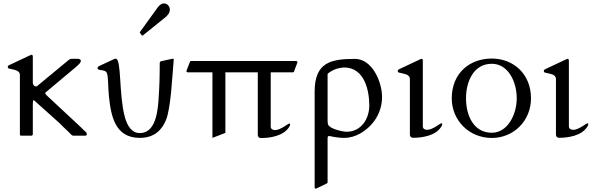

<svg xmlns="http://www.w3.org/2000/svg" viewBox="-20 -799 3505 1131"><path d="M173.3 -8.3V-185.5C173.3 -197.8 175.3 -209.5 179.2 -209.5C179.2 -209.5 180.2 -209.5 180.2 -208.5L331.1 -73.2C359.9 -43 381.3 -25.9 396.5 -8.8C400.4 -4.4 406.2 0 411.1 0H483.4C491.2 0 491.2 -5.9 491.2 -8.8C491.2 -21.5 485.4 -18.6 456.1 -49.8L255.4 -236.8C252.4 -239.7 246.1 -247.6 246.1 -252.4L420.9 -398.9C453.6 -426.3 456.1 -432.6 456.1 -441.4C456.1 -449.7 444.3 -452.6 439 -452.6H402.8C393.1 -452.6 386.2 -447.3 379.4 -441.4L196.3 -290C188 -290 178.2 -290 173.3 -309.1V-464.8C173.3 -473.1 170.4 -476.6 165 -476.6C163.6 -476.6 160.2 -474.6 157.7 -473.6L33.2 -415C27.3 -412.1 25.9 -408.7 25.9 -405.3C25.9 -397.9 28.3 -397 32.2 -395.5C59.1 -387.2 97.2 -388.2 97.2 -356.4V-8.8C97.2 -4.9 98.1 -1 102.1 0H166.5C170.4 -1 173.3 -4.4 173.3 -8.3Z M815.4 -590.8C816.4 -589.8 816.4 -589.4 818.8 -589.4C820.3 -589.4 820.8 -589.8 822.3 -590.8L953.6 -696.8C966.8 -707.5 980.5 -722.7 980.5 -742.7C980.5 -761.7 965.3 -778.8 945.3 -778.8C933.6 -778.8 920.9 -771.5 908.7 -754.9L804.7 -610.8C803.7 -609.9 802.7 -608.9 802.7 -607.9C802.7 -606.9 803.7 -606 804.7 -605ZM803.7 13.2C890.6 13.2 934.6 -35.6 957.5 -91.3C986.8 -161.6 994.6 -350.6 1003.4 -447.8C1003.4 -451.2 1001.5 -453.6 999 -453.6C999 -453.6 998.5 -453.6 931.2 -439C924.3 -437.5 920.9 -433.6 920.9 -426.3C920.9 -357.4 919.9 -297.9 913.6 -207C906.7 -103 881.3 -15.1 803.2 -15.1C758.3 -15.1 730 -53.7 714.4 -113.3C679.7 -244.6 696.3 -453.1 662.1 -453.1C659.7 -453.1 656.2 -453.1 655.3 -452.6L563.5 -409.7C558.6 -407.2 554.7 -403.3 554.7 -397.5C554.7 -380.4 591.3 -391.6 606.4 -374.5C618.7 -360.4 615.7 -290 621.6 -232.4C633.8 -114.7 657.7 13.2 803.7 13.2Z M1685.1 -54.2C1688.5 -59.6 1689 -63 1689 -64.9C1689 -66.9 1689 -71.3 1684.1 -71.3C1676.8 -71.3 1632.8 -32.7 1600.6 -32.7C1588.4 -32.7 1574.7 -37.6 1574.7 -53.2V-373H1705.1C1710 -373 1712.9 -376 1712.9 -380.9L1732.4 -431.6C1732.4 -436.5 1729.5 -439.5 1724.6 -439.5H1105.5C1100.6 -439.5 1099.1 -436.5 1097.7 -431.6L1078.1 -380.9C1078.1 -376 1081.1 -373 1085.9 -373H1231.4V13.2L1307.6 -16.1V-373H1498.5V-5.9C1498.5 9.3 1509.3 14.2 1515.6 14.2C1567.4 14.2 1651.9 3.9 1685.1 -54.2Z M1833.5 304.7C1833.5 309.6 1836.4 312.5 1841.3 312.5L1901.9 283.2C1905.8 281.2 1909.7 279.3 1909.7 275.4V20C1910.2 11.2 1908.7 2 1919.9 2C1952.6 9.3 1979.5 13.2 2008.3 13.2C2040.5 13.2 2073.2 3.4 2100.1 -11.7C2179.2 -56.6 2230.5 -134.8 2230.5 -228C2230.5 -316.9 2172.4 -452.1 2071.3 -452.1C1930.2 -452.1 1833.5 -432.6 1833.5 -259.3ZM2014.2 -401.4C2125.5 -396.5 2155.3 -269.5 2155.3 -177.7C2155.3 -98.6 2107.4 -22.9 2021.5 -22.9C1998.5 -22.9 1916 -41 1911.6 -68.8C1910.2 -75.7 1909.7 -86.9 1909.7 -88.9V-363.3C1909.7 -363.3 1914.6 -369.1 1917 -370.1C1946.8 -392.1 1979.5 -401.4 2014.2 -401.4Z M2581.1 -55.7C2584.5 -61 2585 -64.5 2585 -66.4C2585 -68.4 2585 -72.8 2580.1 -72.8C2572.8 -72.8 2528.8 -34.2 2496.6 -34.2C2484.4 -34.2 2470.7 -39.1 2470.7 -54.7V-440.9C2470.7 -449.2 2467.8 -452.6 2462.4 -452.6C2460.9 -452.6 2457.5 -450.7 2455.1 -449.7L2330.6 -391.1C2324.7 -388.2 2323.2 -384.8 2323.2 -381.3C2323.2 -374 2325.7 -373 2329.6 -371.6C2356.4 -363.3 2394.5 -364.3 2394.5 -332.5V-7.3C2394.5 7.8 2405.3 12.7 2411.6 12.7C2463.4 12.7 2547.9 2.4 2581.1 -55.7Z M2877 13.7C3005.4 13.7 3107.9 -86.9 3107.9 -220.2C3107.9 -362.3 3005.4 -454.1 2877 -454.1C2747.1 -454.1 2641.6 -368.7 2641.1 -220.2C2641.1 -88.4 2744.6 13.7 2877 13.7ZM3023.9 -220.2C3023.9 -125.5 2971.2 -17.1 2877 -17.1C2769.5 -17.1 2725.1 -119.1 2725.1 -220.2C2725.1 -315.4 2767.6 -423.3 2877 -423.3C2973.1 -423.3 3023.9 -318.4 3023.9 -220.2Z M3441.4 -55.7C3444.8 -61 3445.3 -64.5 3445.3 -66.4C3445.3 -68.4 3445.3 -72.8 3440.4 -72.8C3433.1 -72.8 3389.2 -34.2 3356.9 -34.2C3344.7 -34.2 3331.1 -39.1 3331.1 -54.7V-440.9C3331.1 -449.2 3328.1 -452.6 3322.8 -452.6C3321.3 -452.6 3317.9 -450.7 3315.4 -449.7L3190.9 -391.1C3185.1 -388.2 3183.6 -384.8 3183.6 -381.3C3183.6 -374 3186 -373 3189.9 -371.6C3216.8 -363.3 3254.9 -364.3 3254.9 -332.5V-7.3C3254.9 7.8 3265.6 12.7 3272 12.7C3323.7 12.7 3408.2 2.4 3441.4 -55.7Z"/></svg>

Font: Cardo
Style: Italic
Weight: 400
Designer: David J. Perry
Foundry: David J. Perry
Version: Version 0.99